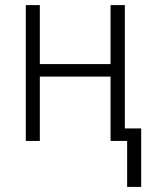

<svg xmlns="http://www.w3.org/2000/svg" viewBox="-20 -552 597 752"><path d="M478 180H533V-49H469V-532H413V-301H136V-532H81V0H136V-252H413V0H478Z"/></svg>

Font: Noto Sans SemiCondensed Light
Style: Regular
Weight: 300
Width: 4
Designer: Monotype Design Team
Foundry: Monotype Imaging Inc.
Version: Version 2.013